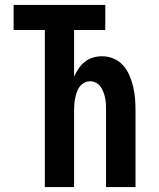

<svg xmlns="http://www.w3.org/2000/svg" viewBox="-20 -755 640 775"><path d="M161 0V-634H35V-735H405V-634H279V-446Q287 -463 297.5 -478.5Q308 -494 322.5 -505.5Q337 -517 355 -522.5Q373 -528 392 -528Q416 -528 438.5 -518.5Q461 -509 477 -491Q493 -473 502.5 -450.5Q512 -428 517.5 -405Q523 -382 525 -358Q527 -334 527 -310V0H408V-310Q408 -322 407.5 -334.5Q407 -347 404.5 -359Q402 -371 397.5 -383Q393 -395 386 -405Q379 -415 367.5 -421Q356 -427 344 -427Q331 -427 320 -421Q309 -415 301.5 -405Q294 -395 290 -383Q286 -371 283.5 -359Q281 -347 280 -334.5Q279 -322 279 -310V0Z"/></svg>

Font: R Plex Mono
Style: Bold
Weight: 700
Monospace: yes
Designer: Belleve Invis
Foundry: Belleve Invis
Version: Version 31.8.0